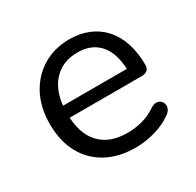

<svg xmlns="http://www.w3.org/2000/svg" viewBox="-117 -625 776 762"><g transform="rotate(-30 271.0 -244.0)"><path d="M301 9Q223.5 9 167.5 -21.5Q111.5 -52 81 -108.2Q50.5 -164.5 50.5 -242Q50.5 -318 80.5 -374.8Q110.5 -431.5 163.5 -463.5Q216.5 -495.5 285 -495.5Q334.5 -495.5 373.5 -479Q412.5 -462.5 440 -431.5Q467.5 -400.5 482 -356.2Q496.5 -312 496.5 -256.5Q496.5 -241 487.5 -233Q478.5 -225 461.5 -225H114.5V-279.5H441.5L425 -266Q425 -319.5 409.2 -356.8Q393.5 -394 363 -414Q332.5 -434 287 -434Q237 -434 202 -410.5Q167 -387 149 -345.8Q131 -304.5 131 -250V-244Q131 -153 175 -105.5Q219 -58 301 -58Q334 -58 367.8 -66.5Q401.5 -75 433 -96.5Q447 -105.5 458.8 -105Q470.5 -104.5 478 -97.8Q485.5 -91 487.8 -81Q490 -71 485.2 -60Q480.5 -49 467.5 -40.5Q434.5 -16.5 389.2 -3.8Q344 9 301 9Z"/></g></svg>

Font: Nunito ExtraLight
Style: Regular
Weight: 200
Designer: Vernon Adams
Foundry: Vernon Adams
Version: Version 3.602;April 4, 2023;FontCreator 14.0.0.2856 64-bit